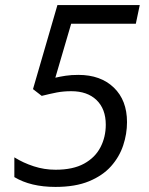

<svg xmlns="http://www.w3.org/2000/svg" viewBox="-20 -734 591 764"><path d="M200.7 9.8Q102.1 9.8 37.1 -29.3V-107.9Q72.3 -85.9 114.3 -72.3Q156.2 -58.6 201.2 -58.6Q270.5 -58.6 314.5 -82.8Q358.4 -106.9 379.6 -147.7Q400.9 -188.5 400.9 -237.8Q400.9 -300.3 364.3 -335.7Q327.6 -371.1 263.7 -371.1Q232.4 -371.1 205.8 -366Q179.2 -360.8 146 -352.5L111.3 -379.4L208.5 -713.9H536.1L520.5 -639.6H263.2L200.2 -424.8Q218.8 -429.2 241 -432.6Q263.2 -436 292 -436Q380.4 -436 432.9 -385.5Q485.4 -335 485.4 -248Q485.4 -201.2 470.2 -155.5Q455.1 -109.9 421.9 -72.5Q388.7 -35.2 334.2 -12.7Q279.8 9.8 200.7 9.8Z"/></svg>

Font: Open Sans
Style: Italic
Weight: 400
Italic angle: -12°
Designer: Monotype Design Team
Foundry: Monotype Imaging Inc.
Version: Version 3.000; ttfautohint (v1.8.4)